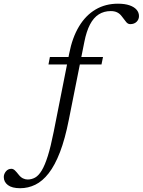

<svg xmlns="http://www.w3.org/2000/svg" viewBox="-202 -730 754 1014"><path d="M54 -389.5 61.5 -429H342L334 -389.5ZM161.5 -97.5Q141.5 4 114.8 73.5Q88 143 55.2 185Q22.5 227 -15.5 245.5Q-53.5 264 -95.5 264Q-138.5 264 -160.2 247.5Q-182 231 -182 205Q-182 189 -170.8 175.2Q-159.5 161.5 -142 161.5Q-132 161.5 -123 170.2Q-114 179 -103.5 192.5Q-93 206 -80.8 212Q-68.5 218 -56 218Q-35 218 -16.5 207.8Q2 197.5 18.5 170.2Q35 143 50.5 93.8Q66 44.5 81.5 -33.5L163.5 -447.5Q180 -532 215.5 -590.8Q251 -649.5 303 -680Q355 -710.5 421 -710.5Q457 -710.5 481.8 -702Q506.5 -693.5 519.2 -678.8Q532 -664 532 -645Q532 -627.5 519.5 -615Q507 -602.5 485.5 -602.5Q472 -602.5 462 -616.8Q452 -631 441 -644Q431 -657.5 417 -664.5Q403 -671.5 383 -671.5Q347 -671.5 319.5 -654Q292 -636.5 273.2 -600.5Q254.5 -564.5 243.5 -509Z"/></svg>

Font: Newsreader 20pt
Style: Italic
Weight: 400
Italic angle: -17°
Version: Version 1.003